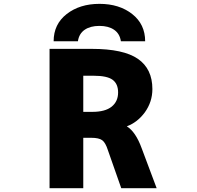

<svg xmlns="http://www.w3.org/2000/svg" viewBox="-20 -990 1040 1012"><path d="M418.9 -263.7V2H241.2V-732.4H463.9Q630.9 -732.4 707 -679.7Q783.2 -627 783.2 -520.5Q783.2 -453.1 743.2 -397.5Q704.1 -344.7 648.4 -324.2Q695.3 -294.9 726.6 -209L805.7 2H619.1L548.8 -198.2Q536.1 -238.3 518.6 -251Q501 -263.7 460.9 -263.7ZM473.6 -590.8H418.9V-400.4H466.8Q534.2 -400.4 568.4 -427.7Q602.5 -455.1 602.5 -502.9Q602.5 -547.9 573.7 -569.3Q544.9 -590.8 473.6 -590.8ZM745.1 -772.5H617.2Q611.3 -812.5 581.5 -833Q551.8 -853.5 503.9 -853.5Q456.1 -853.5 426.3 -833Q396.5 -812.5 390.6 -772.5H262.7Q262.7 -862.3 331.5 -916Q400.4 -969.7 504.4 -969.7Q608.4 -969.7 676.8 -916Q745.1 -862.3 745.1 -772.5Z"/></svg>

Font: GenEi Gothic M Heavy
Style: Regular
Weight: 800
Designer: o_tamon (Modified); [Source Han Sans]
Ryoko NISHIZUKA  (kana & ideographs); Paul D. Hunt (Latin, Greek & Cyrillic); Wenl
Version: Version 1.1a;Original Version 1.004